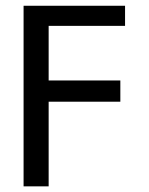

<svg xmlns="http://www.w3.org/2000/svg" viewBox="-20 -660 529 680"><path d="M152.3 -568.4V-375H406.2V-299.8H152.3V0H63.5V-639.6H422.9V-568.4Z"/></svg>

Font: Puritan
Style: Regular
Weight: 400
Version: 2.0a